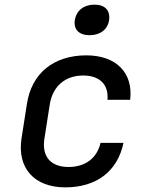

<svg xmlns="http://www.w3.org/2000/svg" viewBox="-20 -799 640 829"><path d="M367 -647C413 -647 445 -672 451 -712C457 -754 433 -779 388 -779C342 -779 310 -754 303 -712C297 -672 321 -647 367 -647ZM262 10C397 10 488 -60 513 -182H414C399 -116 348 -78 276 -78C200 -78 159 -122 172 -202L195 -349C208 -428 263 -473 339 -473C410 -473 450 -434 444 -368H542C556 -484 482 -560 353 -560C212 -560 116 -483 96 -349L73 -202C53 -72 129 10 262 10Z"/></svg>

Font: JetBrains Mono Medium
Style: Italic
Weight: 436
Italic angle: -9°
Monospace: yes
Designer: Philipp Nurullin, Konstantin Bulenkov
Foundry: JetBrains
Version: Version 2.305